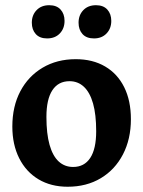

<svg xmlns="http://www.w3.org/2000/svg" viewBox="-20 -698 545 730"><path d="M237.2 12Q173.8 12 126.5 -16.2Q79.1 -44.5 53 -96.3Q26.9 -148.2 26.9 -216.8Q26.9 -293.3 57.2 -350.8Q87.5 -408.3 142 -440.6Q196.6 -473 267.9 -473Q332.6 -473 379.8 -445.2Q426.9 -417.5 452.3 -366.3Q477.7 -315.2 477.7 -244.7Q477.7 -169.2 447.5 -111Q417.2 -52.7 363.1 -20.4Q309 12 237.2 12ZM257.9 -63.2Q300.4 -63.2 323 -97.4Q345.7 -131.6 345.7 -199.2Q345.7 -262.4 333.8 -304.6Q321.8 -346.7 299.1 -368Q276.3 -389.3 244.3 -389.3Q201.8 -389.3 179.2 -355Q156.5 -320.7 156.5 -253.4Q156.5 -189.8 168.4 -147.5Q180.4 -105.1 203.1 -84.1Q225.9 -63.2 257.9 -63.2ZM337.3 -551.9Q308.7 -551.9 293.7 -568.5Q278.7 -585.2 278.7 -611.6Q278.7 -640.6 296.8 -659.4Q314.8 -678.2 345 -678.2Q373.1 -678.2 388.1 -661.6Q403.1 -645 403.1 -618.6Q403.1 -589.5 385 -570.7Q367 -551.9 337.3 -551.9ZM159.1 -551.9Q131 -551.9 116 -568.5Q101 -585.2 101 -611.6Q101 -640.6 119.1 -659.4Q137.1 -678.2 167.2 -678.2Q195.4 -678.2 210.4 -661.6Q225.4 -645 225.4 -618.6Q225.4 -589.5 207.3 -570.7Q189.3 -551.9 159.1 -551.9Z"/></svg>

Font: Alegreya
Style: Regular
Weight: 400
Designer: Juan Pablo del Peral
Foundry: Huerta Tipografica
Version: Version 2.009